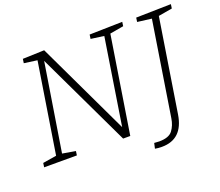

<svg xmlns="http://www.w3.org/2000/svg" viewBox="-133 -888 1389 1213"><g transform="rotate(-20 561.0 -281.0)"><path d="M574 -690 795 -695 791 -667 699 -651 596 0H548L247 -632L153 -43L241 -28L237 0H17L21 -28L113 -43L209 -650L121 -662L125 -690L270 -695L567 -70L658 -650L570 -662ZM1122 -695 1118 -667 1025 -651 926 -24Q901 133 761 133Q736 133 715 129L723 93Q745 95 757 95Q822 95 846.5 62.5Q871 30 878 -16L978 -650L883 -662L887 -690Z"/></g></svg>

Font: Bitter Pro Light
Style: Italic
Weight: 300
Italic angle: -9°
Designer: Sol Matas, and Bitter project Authors
Foundry: Sol Matas
Version: Version 1.010